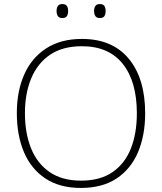

<svg xmlns="http://www.w3.org/2000/svg" viewBox="-20 -917 799 947"><path d="M696 -358Q696 -250 661 -167Q626 -84 555.5 -37Q485 10 379 10Q274 10 203.5 -37Q133 -84 98 -167Q63 -250 63 -359Q63 -467 99.5 -549.5Q136 -632 208 -678.5Q280 -725 384 -725Q534 -725 615 -627.5Q696 -530 696 -358ZM103 -359Q103 -261 133 -186Q163 -111 224.5 -68.5Q286 -26 380 -26Q474 -26 535 -68Q596 -110 625.5 -184.5Q655 -259 655 -358Q655 -515 585.5 -602Q516 -689 384 -689Q289 -689 227 -647Q165 -605 134 -530.5Q103 -456 103 -359ZM259 -863Q259 -878 265.5 -887.5Q272 -897 287 -897Q304 -897 310 -887.5Q316 -878 316 -863Q316 -847 310 -837.5Q304 -828 287 -828Q272 -828 265.5 -837.5Q259 -847 259 -863ZM444 -863Q444 -878 450.5 -887.5Q457 -897 472 -897Q489 -897 495 -887.5Q501 -878 501 -863Q501 -847 495 -837.5Q489 -828 472 -828Q457 -828 450.5 -837.5Q444 -847 444 -863Z"/></svg>

Font: Noto Sans ExtraLight
Style: Regular
Weight: 200
Designer: Monotype Design Team
Foundry: Monotype Imaging Inc.
Version: Version 2.007